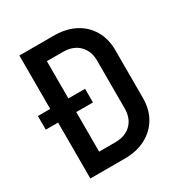

<svg xmlns="http://www.w3.org/2000/svg" viewBox="-170 -858 939 987"><g transform="rotate(-30 300.0 -365.0)"><path d="M83 0V-332H10V-413H83V-730H287Q359 -730 412 -702.5Q465 -675 494.5 -624.5Q524 -574 524 -507V-225Q524 -156 494.5 -106Q465 -56 412 -28Q359 0 287 0ZM191 -97H287Q346 -97 381 -131Q416 -165 416 -225V-507Q416 -565 381 -599.5Q346 -634 287 -634H191V-413H290V-332H191Z"/></g></svg>

Font: Tiny SemiBold
Style: Regular
Weight: 600
Designer: Philipp Nurullin, Konstantin Bulenkov
Foundry: JetBrains
Version: Version 2.251; ttfautohint (v1.8.4.7-5d5b)